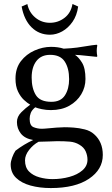

<svg xmlns="http://www.w3.org/2000/svg" viewBox="-20 -703 569 974"><path d="M413.6 -302.2Q413.6 -260.7 392.3 -224.9Q371.1 -189 331.8 -166.7Q292.5 -144.5 237.8 -144.5Q214.4 -144.5 192.1 -149.2Q169.9 -153.8 158.7 -158.7Q141.6 -144.5 136 -129.9Q130.4 -115.2 130.4 -100.1Q130.4 -65.9 150.1 -57.9Q169.9 -49.8 191.9 -49.8Q196.3 -49.8 204.3 -50.3Q212.4 -50.8 222.7 -51.8Q240.7 -53.7 267.1 -55.7Q293.5 -57.6 307.6 -57.6Q326.7 -57.6 354 -55.7Q381.3 -53.7 409.7 -46.6Q438 -39.6 457 -22.5Q501.5 16.1 501.5 83Q501.5 156.7 431.4 203.9Q361.3 251 237.8 251Q181.2 251 135 238.3Q88.9 225.6 61.5 199.2Q34.2 172.9 34.2 131.3Q34.2 116.7 41.5 96.4Q48.8 76.2 58.6 61.5Q79.6 45.4 103 31.2Q126.5 17.1 148.4 7.3Q106 0 85.9 -25.4Q65.9 -50.8 65.9 -84Q65.9 -111.3 88.1 -133.5Q110.4 -155.8 133.3 -171.9Q118.7 -180.2 101.3 -196.3Q84 -212.4 71.3 -238.8Q58.6 -265.1 58.6 -304.2Q58.6 -356.9 85.9 -392.6Q113.3 -428.2 155.3 -446.8Q197.3 -465.3 238.8 -465.3Q274.4 -465.3 303.2 -456.1Q343.8 -458 371.1 -461.7Q398.4 -465.3 421.9 -469.5Q445.3 -473.6 470.7 -476.1L473.6 -472.7Q470.7 -459 470.7 -445.3Q470.7 -432.6 473.6 -417.5L470.7 -414.6Q438 -417.5 411.4 -420.7Q384.8 -423.8 360.4 -424.8Q378.4 -413.6 396 -385.3Q413.6 -356.9 413.6 -302.2ZM106.9 110.4Q106.9 146.5 127.2 167Q147.5 187.5 179.9 196.5Q212.4 205.6 246.1 205.6Q291.5 205.6 332.3 194.3Q373 183.1 398.4 160.9Q423.8 138.7 423.8 106.9Q423.8 85.9 414.8 65.2Q405.8 44.4 382.3 30.8Q361.3 18.1 335 15.6Q308.6 13.2 270 13.2Q259.8 13.2 230 14.6Q200.2 16.1 175.8 16.1Q148.4 30.8 127.7 57.4Q106.9 84 106.9 110.4ZM330.6 -301.3Q330.6 -356.9 308.3 -390.9Q286.1 -424.8 234.4 -424.8Q189 -424.8 164.8 -393.6Q140.6 -362.3 140.6 -309.6Q140.6 -254.9 161.9 -220.7Q183.1 -186.5 240.7 -186.5Q288.1 -186.5 309.3 -219.2Q330.6 -252 330.6 -301.3ZM118.7 -682.6Q127.4 -640.1 159.2 -613.8Q190.9 -587.4 233.4 -587.4Q274.4 -587.4 307.1 -612.3Q339.8 -637.2 347.7 -682.6L376.5 -669.9Q370.1 -624 347.9 -592.3Q325.7 -560.5 295.4 -543.7Q265.1 -526.9 233.4 -526.9Q178.2 -526.9 140.1 -564.5Q102.1 -602.1 89.8 -669.9Z"/></svg>

Font: Kurinto Seri
Style: Regular
Weight: 400
Designer: Kurinto was developed by Clint Goss from a range of fonts that are compatible with the SIL Open Font License Version 1.1
Foundry: Clinton F. Goss
Version: Version 2.196; July 25, 2020